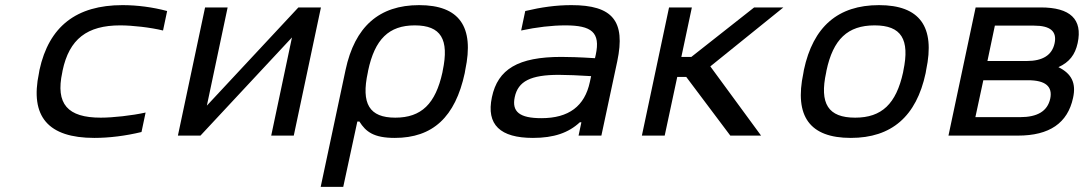

<svg xmlns="http://www.w3.org/2000/svg" viewBox="-20 -529 4240 749"><path d="M134 -256 132 -244C96 -74 168 9 348 9C406 9 470 1 532 -14L548 -90C494 -78 420 -70 373 -70C244 -70 196 -123 223 -247L224 -253C250 -377 320 -430 449 -430C496 -430 567 -422 616 -410L632 -486C576 -501 515 -509 458 -509C278 -509 171 -426 134 -256Z M674 0H762L1119 -383L1038 0H1126L1232 -500H1144L787 -117L868 -500H780Z M1793 -244 1795 -256C1831 -425 1772 -509 1615 -509C1459 -509 1364 -425 1328 -256L1231 200H1319L1374 -55H1382C1407 -15 1438 9 1520 9C1668 9 1756 -72 1793 -244ZM1415 -247 1416 -253C1442 -376 1497 -430 1598 -430C1700 -430 1733 -376 1707 -253L1706 -247C1679 -124 1624 -70 1522 -70C1421 -70 1388 -124 1415 -247Z M2209 -509C2150 -509 2092 -501 2029 -486L2013 -410C2073 -423 2134 -430 2185 -430C2288 -430 2323 -403 2304 -315L2301 -302C2240 -306 2195 -307 2170 -307C2001 -307 1922 -259 1899 -150C1876 -42 1932 9 2059 9C2141 9 2198 -11 2242 -52H2248L2237 0H2326L2388 -290C2421 -447 2370 -509 2209 -509ZM1988 -150C2001 -212 2050 -237 2160 -237C2189 -237 2241 -235 2286 -232L2281 -209C2261 -115 2199 -68 2092 -68C2007 -68 1976 -93 1988 -150Z M2590 -500 2484 0H2573L2622 -229H2657L2829 0H2949L2751 -270L3036 -500H2922L2677 -307H2638L2679 -500Z M3116 -256 3114 -244C3078 -75 3139 9 3299 9C3458 9 3555 -75 3591 -244L3593 -256C3629 -425 3568 -509 3409 -509C3249 -509 3152 -425 3116 -256ZM3203 -247 3204 -253C3230 -376 3287 -430 3392 -430C3496 -430 3530 -376 3504 -253L3503 -247C3476 -124 3420 -70 3316 -70C3211 -70 3176 -124 3203 -247Z M3680 0H3951C4074 0 4145 -49 4166 -147C4179 -205 4160 -242 4109 -267C4151 -286 4174 -315 4184 -361C4204 -454 4155 -500 4040 -500H3786ZM3785 -72 3816 -216H3990C4058 -216 4087 -192 4077 -144C4066 -95 4027 -72 3959 -72ZM3832 -291 3861 -429H4014C4077 -429 4104 -407 4094 -360C4084 -314 4048 -291 3985 -291Z"/></svg>

Font: LT Wave Mono
Style: Italic
Weight: 400
Designer: Daniel Lyons
Version: Version 2.5 (Glyphs App)